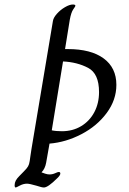

<svg xmlns="http://www.w3.org/2000/svg" viewBox="-20 -833 574 853"><path d="M165 -68V-67Q170 -65 180.5 -61.5Q191 -58 200 -58Q213 -58 225 -63.5Q237 -69 241 -69Q248 -69 248 -62Q248 -54 234 -41Q193 0 175 0Q166 0 142 -8Q111 -17 100 -17Q84 -17 68 -8.5Q52 0 50 0Q45 0 45 -10Q45 -21 50 -30.5Q55 -40 66 -51Q90 -75 98 -84.5Q106 -94 109 -104Q112 -114 115 -139L120 -172L215 -739Q217 -754 232.5 -771.5Q248 -789 268.5 -801Q289 -813 304 -813Q315 -813 315 -807Q315 -805 305.5 -791.5Q296 -778 290 -745L269 -615H281Q384 -615 440.5 -573.5Q497 -532 497 -456Q497 -389 454 -331Q411 -273 342 -237Q273 -201 200 -195L185 -110Q180 -83 165 -68ZM260 -560 210 -254Q228 -250 255 -250Q303 -250 340.5 -272.5Q378 -295 399 -334.5Q420 -374 420 -424Q420 -506 371.5 -531.5Q323 -557 260 -560Z"/></svg>

Font: Charm
Style: Regular
Weight: 400
Designer: Katatrad Aksorn Co.,Ltd.
Foundry: Cadson Demak Co.,Ltd.
Version: Version 1.001